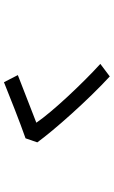

<svg xmlns="http://www.w3.org/2000/svg" viewBox="183 -836 589 996"><g transform="rotate(90 478.0 -337.5)"><path d="M697 -175 718 -236C655 -323 498 -500 376 -612L311 -563C411 -472 561 -313 616 -231C563 -210 428 -158 369 -135L406 -63C470 -89 619 -148 697 -175Z"/></g></svg>

Font: Kinto Sans
Style: Regular
Weight: 400
Designer: Authors: Ryoko NISHIZUKA  (kana & ideographs); Paul D. Hunt (Latin, Greek & Cyrillic); Wenlong ZHANG  (bopomofo); Sandol
Foundry: Adobe Systems Incorporated, ookami Inc.
Version: Version 0.001